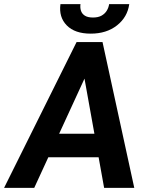

<svg xmlns="http://www.w3.org/2000/svg" viewBox="-53 -916 728 936"><path d="M389.2 -752Q312 -752 272.5 -792.2Q232.9 -832.5 241.7 -896H339.4Q336.9 -878.9 341.6 -864Q346.2 -849.1 360.4 -839.8Q374.5 -830.6 400.4 -830.6Q425.8 -830.6 442.1 -839.8Q458.5 -849.1 467.5 -864Q476.6 -878.9 479 -896H577.1Q568.4 -832.5 517.3 -792.2Q466.3 -752 389.2 -752ZM454.6 0 427.7 -149.4H182.6L113.8 0H-33.2L320.3 -710.9H446.8L601.6 0ZM235.4 -264.2H407.2L358.9 -532.7Z"/></svg>

Font: Robert Sans ExtraBold
Style: Italic
Weight: 800
Italic angle: -8°
Designer: Christian Robertson (extended by Adam Twardoch)
Foundry: Google
Version: Version 12.135;April 2, 2019;FontCreator 11.5.0.2425 64-bit;